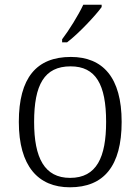

<svg xmlns="http://www.w3.org/2000/svg" viewBox="-20 -786 596 816"><path d="M244 -619V-606H265C313 -642 387 -721 412 -756V-766H334C313 -721 273 -657 244 -619ZM277 10C421 10 497 -80 497 -268C497 -457 417 -544 281 -544C135 -544 60 -455 60 -268C60 -80 142 10 277 10ZM278 -30C169 -30 125 -115 125 -268C125 -425 168 -504 280 -504C387 -504 431 -427 431 -268C431 -118 391 -30 278 -30Z"/></svg>

Font: Noto Serif Lao Light
Style: Regular
Weight: 300
Designer: Monotype Design Team
Foundry: Monotype Imaging Inc.
Version: Version 2.003